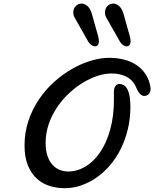

<svg xmlns="http://www.w3.org/2000/svg" viewBox="-20 -1022 847 1054"><path d="M114.7 -224.1Q114.7 -295.4 136 -358.6Q157.2 -421.9 193.1 -475.3Q229 -528.8 276.1 -571.3Q323.2 -613.8 374.8 -643.3Q426.3 -672.9 479.2 -688.7Q532.2 -704.6 580.1 -704.6Q622.6 -704.6 660.9 -694.8Q699.2 -685.1 729.2 -665Q759.3 -645 779.3 -614.5Q799.3 -584 806.2 -543Q806.6 -540.5 806.6 -538.6Q806.6 -536.6 806.6 -534.2Q806.6 -515.1 795.7 -505.1Q784.7 -495.1 772 -495.1Q757.8 -495.1 745.6 -510.3Q733.4 -525.4 722.2 -553.2Q704.1 -587.4 669.9 -603Q635.7 -618.7 592.8 -618.7Q555.2 -618.7 513.9 -605Q472.7 -591.3 432.4 -566.4Q392.1 -541.5 355.5 -506.6Q318.8 -471.7 291 -429.4Q263.2 -387.2 246.8 -338.4Q230.5 -289.6 230.5 -237.3Q230.5 -193.8 241.2 -164.1Q252 -134.3 269.5 -115.7Q287.1 -97.2 309.1 -88.9Q331.1 -80.6 353.5 -80.6Q403.8 -80.6 449.5 -107.9Q495.1 -135.3 529.8 -186.3Q564.5 -237.3 585 -310.8Q605.5 -384.3 605.5 -476.6Q605.5 -485.8 605.2 -494.9Q605 -503.9 605 -513.7Q605 -538.1 613.8 -549.6Q622.6 -561 633.8 -561Q652.8 -561 664.8 -550.5Q676.8 -540 683.6 -522.7Q690.4 -505.4 693.1 -483.2Q695.8 -460.9 695.8 -437.5Q695.8 -371.1 681.6 -312.3Q667.5 -253.4 642.3 -203.4Q617.2 -153.3 582.8 -113.5Q548.3 -73.7 508.3 -46.1Q468.3 -18.6 424.1 -3.7Q379.9 11.2 335 11.2Q293.5 11.2 253.9 -0.7Q214.4 -12.7 183.3 -40.3Q152.3 -67.9 133.5 -113Q114.7 -158.2 114.7 -224.1ZM518.6 -824.2Q520.5 -815.9 521.7 -809.1Q522.9 -802.2 522.9 -796.9Q522.9 -781.7 516.8 -774.7Q510.7 -767.6 501.5 -767.6Q491.7 -767.6 480.2 -775.9Q468.8 -784.2 460.4 -800.8Q443.4 -831.5 425.8 -861.8Q408.2 -892.1 391.1 -922.9Q386.2 -931.2 384.3 -938.5Q382.3 -945.8 382.3 -953.6Q382.3 -975.1 396 -988.8Q409.7 -1002.4 427.7 -1002.4Q443.4 -1002.4 459 -989.7Q474.6 -977.1 484.4 -946.3Q492.7 -915.5 501.2 -885.3Q509.8 -855 518.6 -824.2ZM692.4 -824.2Q694.3 -815.9 695.6 -809.1Q696.8 -802.2 696.8 -796.9Q696.8 -781.7 690.7 -774.7Q684.6 -767.6 675.3 -767.6Q665.5 -767.6 654.1 -775.9Q642.6 -784.2 634.3 -800.8Q617.2 -831.5 599.6 -861.8Q582 -892.1 564.9 -922.9Q560.1 -931.2 558.1 -938.5Q556.2 -945.8 556.2 -953.6Q556.2 -975.1 569.8 -988.8Q583.5 -1002.4 601.6 -1002.4Q617.2 -1002.4 632.8 -989.7Q648.4 -977.1 658.2 -946.3Q666.5 -915.5 675 -885.3Q683.6 -855 692.4 -824.2Z"/></svg>

Font: Damion
Style: Regular
Weight: 400
Foundry: vernon adams
Version: Version 1.000